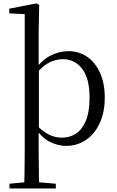

<svg xmlns="http://www.w3.org/2000/svg" viewBox="-20 -825 671 1105"><path d="M119.1 259.8Q120.3 225.6 120.8 185.1Q121.3 144.5 121.8 103.1Q122.3 61.7 122.3 26.7V-743.5L33.3 -748.1V-775.1L189.8 -805.5L205.5 -796.5L202.5 -641V-437.9L203.8 -427.1V-83.1L202.5 -72.8V26.7Q202.5 61.7 203 103.1Q203.5 144.5 204 185.1Q204.5 225.6 205.5 259.8ZM359.6 14.6Q313 14.6 265.4 -9.5Q217.9 -33.6 178.1 -95.7H174.1L187.5 -108.6Q224.8 -68.3 260.9 -50.5Q297 -32.7 337.3 -32.7Q381.1 -32.7 416.9 -55.9Q452.7 -79 474 -129.8Q495.4 -180.6 495.4 -263Q495.4 -374.9 452.4 -429.7Q409.4 -484.5 341.5 -484.5Q304.3 -484.5 266.7 -466.9Q229.1 -449.3 185.3 -398.2L172.4 -413.2H175.1Q215.8 -477 268.4 -503.8Q321 -530.6 373.3 -530.6Q434.5 -530.6 481.7 -498.1Q528.8 -465.6 555.8 -405.7Q582.9 -345.7 582.9 -264Q582.9 -178.5 553.8 -116Q524.8 -53.4 474.4 -19.4Q424 14.6 359.6 14.6ZM34.6 259.8V232.4L144.5 222.2H183.9L301.3 232.4V259.8Z"/></svg>

Font: Noto Serif KR ExtraLight
Style: Regular
Weight: 200
Designer: Ryoko NISHIZUKA 西塚涼子 (kana & ideographs); Frank Grießhammer (Latin, Greek & Cyrillic); Wenlong ZHANG 张文龙 (bopomofo); San
Foundry: Adobe
Version: Version 2.002-H1;hotconv 1.1.0;makeotfexe 2.6.0